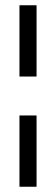

<svg xmlns="http://www.w3.org/2000/svg" viewBox="-20 -640 213 730"><path d="M54 70H119V-201H54ZM54 -349H119V-620H54Z"/></svg>

Font: Charger Static
Style: 2
Weight: 1000
Designer: Jasper
Foundry: KineticPlasma Fonts/Cannot Into Space Fonts
Version: Version 1.1